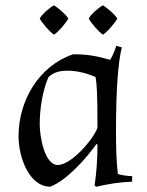

<svg xmlns="http://www.w3.org/2000/svg" viewBox="-20 -690 554 725"><path d="M50 -176C50 -96 90 15 170 15C233 -10 305 -91 344 -146L348 -145C348 -95 345 -39 337 11L344 15C392 4 431 -2 479 -4V-25C464 -25 440 -28 425 -33C419 -83 418 -143 418 -193C418 -365 427 -458 440 -511L419 -517C414 -500 405 -478 396 -464C344 -479 310 -485 256 -485C128 -442 50 -311 50 -176ZM130 -221C130 -277 140 -346 163 -399C185 -419 208 -423 237 -423C271 -423 310 -413 341 -399C346 -368 348 -336 348 -207C330 -160 248 -67 198 -67C149 -67 130 -172 130 -221ZM238 -620C228 -637 198 -661 184 -670C167 -661 139 -637 130 -620C139 -603 167 -570 184 -559C201 -570 229 -603 238 -620ZM423 -620C413 -637 383 -661 369 -670C352 -661 324 -637 315 -620C324 -603 352 -570 369 -559C386 -570 414 -603 423 -620Z"/></svg>

Font: Almendra
Style: Regular
Weight: 400
Designer: Ana Sanfelippo
Foundry: Ana Sanfelippo
Version: Version 1.003